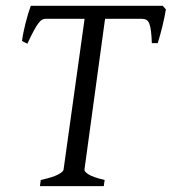

<svg xmlns="http://www.w3.org/2000/svg" viewBox="-20 -635 586 655"><path d="M334 0H116.2L119.1 -21Q161.1 -30.3 178.5 -39.8Q195.8 -49.3 196.8 -56.2L268.6 -570.8H136.2Q129.9 -570.8 124.3 -568.1Q118.7 -565.4 111.8 -556.6Q105 -547.9 95.7 -531Q86.4 -514.2 73.2 -485.8L55.2 -495.1Q56.6 -507.8 59.8 -523.7Q63 -539.6 67.1 -555.9Q71.3 -572.3 75.9 -587.6Q80.6 -603 85 -615.2H535.2L545.9 -603Q543.9 -591.3 541 -576.4Q538.1 -561.5 534.2 -545.9Q530.3 -530.3 526.1 -515.1Q522 -500 518.1 -487.8H498Q497.1 -512.2 495.1 -528.3Q493.2 -544.4 489.5 -554Q485.8 -563.5 479.7 -567.1Q473.6 -570.8 463.9 -570.8H338.4L268.1 -56.2Q267.1 -49.8 282.2 -40Q297.4 -30.3 336.9 -21Z"/></svg>

Font: Gentium Plus Afr
Style: Italic
Weight: 400
Italic angle: -8°
Designer: J. Victor Gaultney, Annie Olsen, Iska Routamaa, Becca Hirsbrunner
Foundry: SIL International
Version: Version 5.000